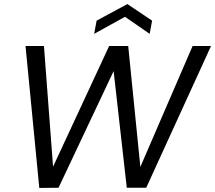

<svg xmlns="http://www.w3.org/2000/svg" viewBox="-20 -927 1062 948"><path d="M174 1 106 -700H197L242 -104L519 -700H613L673 -103L931 -700H1022L702 0H606L541 -576L269 0ZM445 -760 457 -825 609 -907 731 -825 719 -760 597 -844Z"/></svg>

Font: DM Sans 20pt
Style: Italic
Weight: 400
Italic angle: -10°
Version: Version 4.004;gftools[0.9.30]